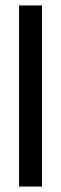

<svg xmlns="http://www.w3.org/2000/svg" viewBox="-20 -685 224 705"><path d="M50 0V-665H134V0Z"/></svg>

Font: Sulphur Point
Style: Bold
Weight: 700
Designer: Noponies / Dale Sattler
Foundry: Noponies
Version: Version 1.000; ttfautohint (v1.8)